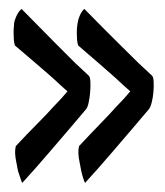

<svg xmlns="http://www.w3.org/2000/svg" viewBox="-20 -379 362 421"><path d="M283.2 -241.2Q302.7 -222.7 313.5 -212.9Q316.4 -210 316.9 -199.7Q317.4 -189.5 316.4 -177.2Q315.4 -165 312.5 -153.8Q309.6 -142.6 305.7 -138.7Q289.1 -119.1 267.6 -93.8Q249 -72.3 223.6 -42.5Q198.2 -12.7 167 21.5Q166 23.4 162.1 10.7Q160.2 4.9 158.2 -3.9Q156.2 -13.7 154.3 -24.4Q152.3 -33.2 151.9 -42Q151.4 -50.8 153.3 -58.6Q178.7 -85.9 199.7 -107.4Q220.7 -128.9 235.4 -145.5Q252.9 -163.1 265.6 -178.7Q251 -191.4 233.4 -208Q217.8 -221.7 197.3 -239.7Q176.8 -257.8 151.4 -279.3Q149.4 -285.2 148.9 -293Q148.4 -300.8 148.4 -307.6Q148.4 -315.4 149.4 -323.2Q150.4 -331.1 152.3 -337.9Q154.3 -343.8 157.2 -349.6Q160.2 -355.5 165 -359.4Q209 -314.5 237.8 -286.1Q266.6 -257.8 283.2 -241.2ZM144.5 -241.2Q164.1 -222.7 174.8 -212.9Q177.7 -210 178.2 -199.7Q178.7 -189.5 177.7 -177.2Q176.8 -165 174.3 -153.8Q171.9 -142.6 168 -138.7Q151.4 -119.1 129.9 -93.8Q111.3 -72.3 85.9 -42.5Q60.5 -12.7 29.3 21.5Q28.3 23.4 24.4 10.7Q22.5 4.9 19.5 -3.9Q17.6 -13.7 15.6 -24.4Q13.7 -33.2 13.2 -42Q12.7 -50.8 14.6 -58.6Q40 -85.9 61.5 -107.4Q83 -128.9 97.7 -145.5Q115.2 -163.1 127.9 -178.7Q113.3 -191.4 95.7 -208Q80.1 -221.7 59.1 -239.7Q38.1 -257.8 12.7 -279.3Q10.7 -285.2 10.3 -293Q9.8 -300.8 9.8 -307.6Q9.8 -315.4 10.7 -323.2Q10.7 -331.1 13.7 -337.9Q15.6 -343.8 19 -349.6Q22.5 -355.5 27.3 -359.4Q71.3 -314.5 99.6 -286.1Q127.9 -257.8 144.5 -241.2Z"/></svg>

Font: BKP Parklife Text
Style: Regular
Weight: 400
Designer: Font Diner, Inc.; LA MECHKY PLUS GmbH
Foundry: Font Diner, Inc.; LA MECHKY PLUS GmbH
Version: Version 1.007